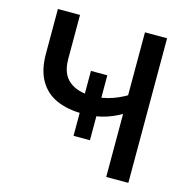

<svg xmlns="http://www.w3.org/2000/svg" viewBox="-107 -831 913 933"><g transform="rotate(15 349.5 -364.0)"><path d="M319.3 -267.1Q242.7 -267.1 187 -291.7Q131.3 -316.4 101.1 -368.7Q70.8 -420.9 70.8 -502.9V-727.5H182.1V-506.8Q182.1 -431.6 223.9 -397Q265.6 -362.3 336.4 -362.3Q394.5 -362.3 445.3 -380.9Q496.1 -399.4 538.6 -430.2V-335.9Q492.2 -303.2 439 -285.2Q385.7 -267.1 319.3 -267.1ZM508.8 0V-727.5H620.1V0ZM303.7 -151.9V-478.5H386.2V-151.9Z"/></g></svg>

Font: Inter 16pt Medium
Style: Regular
Weight: 500
Version: Version 4.001;git-66647c0bb